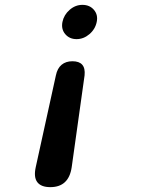

<svg xmlns="http://www.w3.org/2000/svg" viewBox="-20 -581 640 790"><path d="M210 -271Q216 -300 233.5 -314.5Q251 -329 278 -329Q306 -329 318.5 -314.5Q331 -300 328 -271L275 107Q269 148 247 168.5Q225 189 187 189Q149 189 133.5 168.5Q118 148 127 107ZM237 -491Q243 -520 266.5 -540.5Q290 -561 319 -561Q349 -561 366.5 -540.5Q384 -520 378 -491Q372 -461 348 -440.5Q324 -420 295 -420Q266 -420 248.5 -440.5Q231 -461 237 -491Z"/></svg>

Font: Maple Mono SemiBold
Style: Italic
Weight: 600
Italic angle: -10°
Monospace: yes
Designer: subframe7536
Version: Version 7.000